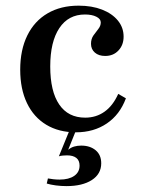

<svg xmlns="http://www.w3.org/2000/svg" viewBox="-20 -447 491 665"><path d="M242.7 11.3Q183.9 11.3 140.3 -14.9Q96.8 -41.1 73.4 -89.9Q50 -138.7 50 -205.6Q50 -274.2 74.6 -324.2Q99.2 -374.2 144.8 -400.8Q190.3 -427.4 252.4 -427.4Q298.4 -427.4 333.5 -413.7Q368.5 -400 388.3 -375.8Q408.1 -351.6 408.1 -320.2Q408.1 -291.1 390.3 -272.2Q372.6 -253.2 344.4 -253.2Q321.8 -253.2 308.5 -264.9Q295.2 -276.6 295.2 -295.2Q295.2 -312.1 303.6 -324.2Q312.1 -336.3 320.6 -346.8Q329 -357.3 329 -369.4Q329 -381.5 313.7 -389.1Q298.4 -396.8 274.2 -396.8Q216.9 -396.8 185.5 -349.6Q154 -302.4 154 -216.9Q154 -130.6 185.1 -85.1Q216.1 -39.5 275 -39.5Q312.9 -39.5 341.9 -60.1Q371 -80.6 389.5 -121.8L416.1 -106.5Q395.2 -50 350 -19.4Q304.8 11.3 242.7 11.3ZM210.5 197.6Q191.9 197.6 173.4 195.2Q154.8 192.7 141.9 188.7L146 171Q154 172.6 164.9 173.8Q175.8 175 186.3 175Q218.5 175 237.1 162.1Q255.6 149.2 255.6 126.6Q255.6 108.9 244.4 100Q233.1 91.1 212.1 91.1Q204 91.1 196.4 91.9Q188.7 92.7 183.9 94.4L221.8 1.6H244.4L216.1 71.8Q225.8 63.7 237.1 60.5Q248.4 57.3 261.3 57.3Q291.9 57.3 311.3 73.4Q330.6 89.5 330.6 118.5Q330.6 155.6 298 176.6Q265.3 197.6 210.5 197.6Z"/></svg>

Font: Playfair SemiBold
Style: Regular
Weight: 600
Designer: Claus Eggers Sørensen
Foundry: Claus Eggers Sørensen
Version: Version 2.001;gftools[0.9.30]